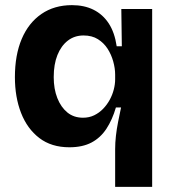

<svg xmlns="http://www.w3.org/2000/svg" viewBox="-20 -559 679 747"><path d="M428 168V21Q428 -4 431 -30.5Q434 -57 439.5 -85Q445 -113 451 -141H431Q417 -93 394 -58Q371 -23 336 -4.5Q301 14 250 14Q180 14 133 -22Q86 -58 62 -119.5Q38 -181 38 -259Q38 -345 64.5 -407.5Q91 -470 141 -504.5Q191 -539 260 -539Q308 -539 344 -521Q380 -503 403 -468Q426 -433 434 -379H454L452 -524H572V-263V168ZM303 -101Q327 -101 346.5 -110.5Q366 -120 381 -135.5Q396 -151 406.5 -170Q417 -189 422.5 -210Q428 -231 428 -250V-269Q428 -293 420.5 -320Q413 -347 398.5 -369.5Q384 -392 361 -406.5Q338 -421 305 -421Q270 -421 244 -401Q218 -381 203.5 -345Q189 -309 189 -259Q189 -213 203 -177.5Q217 -142 242 -121.5Q267 -101 303 -101Z"/></svg>

Font: Bricolage Grotesque
Style: Bold
Weight: 700
Designer: Mathieu Triay
Foundry: Atelier Triay
Version: Version 1.001;gftools[0.9.33.dev8+g029e19f]